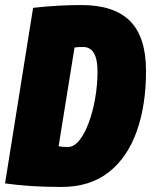

<svg xmlns="http://www.w3.org/2000/svg" viewBox="-31 -730 598 760"><path d="M212 10Q147 10 93 6.5Q39 3 -11 -4L100 -699Q155 -705 200.5 -707.5Q246 -710 291 -710Q421 -710 484 -646.5Q547 -583 547 -449Q547 -313 510 -209.5Q473 -106 399 -48Q325 10 212 10ZM237 -148Q262 -148 283.5 -175Q305 -202 321 -246Q337 -290 346 -342.5Q355 -395 355 -447Q355 -544 298 -544Q287 -544 279 -543.5Q271 -543 264 -542L201 -151Q211 -150 217.5 -149Q224 -148 237 -148Z"/></svg>

Font: Georama SemiCondensed Black
Style: Italic
Weight: 900
Width: 4
Italic angle: -9°
Designer: Jean-Baptiste Levee
Foundry: Production Type
Version: Version 1.000